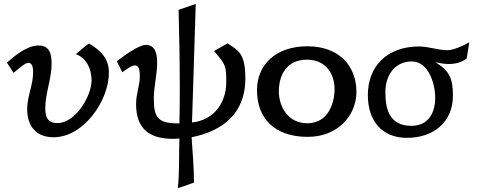

<svg xmlns="http://www.w3.org/2000/svg" viewBox="-20 -685 2427 975"><path d="M15 -367 49 -315C64 -327 106 -366 124 -366C148 -366 148 -332 148 -316C148 -253 118 -195 118 -132C118 -46 162 12 252 12C405 12 533 -174 533 -316C533 -389 491 -429 432 -464C405 -446 390 -431 366 -410C421 -389 445 -333 445 -277C445 -197 363 -60 272 -60C218 -60 210 -96 210 -137C210 -209 242 -287 242 -359C242 -406 235 -454 176 -454C118 -454 57 -404 15 -367Z M573 -374 601 -318C616 -328 647 -353 665 -353C688 -353 690 -322 690 -298C690 -251 671 -208 671 -157C671 -31 738 20 859 20C880 20 891 18 891 18C888 102 892 191 883 270C898 267 965 242 965 242C965 169 958 86 953 12C1114 -20 1226 -112 1226 -286C1226 -422 1185 -429 1136 -465L1067 -426C1125 -357 1129 -354 1129 -269C1129 -163 1067 -75 955 -63C962 -268 967 -456 974 -665L887 -635C890 -503 893 -375 893 -246C893 -184 893 -121 891 -58C786 -59 761 -81 761 -184C761 -242 778 -308 778 -366C778 -406 772 -457 720 -457C684 -457 603 -397 573 -374Z M1285 -227C1285 -88 1370 10 1543 10C1695 10 1790 -98 1790 -219C1790 -348 1704 -450 1541 -450C1382 -450 1285 -358 1285 -227ZM1396 -221C1396 -298 1431 -382 1539 -382C1637 -382 1679 -306 1679 -233C1679 -161 1646 -59 1541 -59C1439 -59 1396 -148 1396 -221Z M1848 -202C1848 -76 1915 15 2047 15C2178 15 2280 -62 2280 -199C2280 -283 2264 -327 2190 -369C2216 -364 2234 -360 2260 -360C2292 -360 2324 -368 2350 -388L2363 -470C2337 -455 2283 -430 2253 -430C2204 -430 2157 -449 2108 -449C1947 -449 1848 -350 1848 -202ZM1937 -218C1937 -300 1983 -373 2071 -373C2155 -373 2190 -262 2190 -189C2190 -115 2158 -46 2069 -46C1950 -46 1937 -144 1937 -218Z"/></svg>

Font: KpMath
Style: SansBold
Weight: 700
Version: Version 0.66